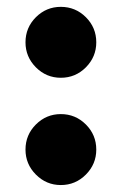

<svg xmlns="http://www.w3.org/2000/svg" viewBox="-20 -510 352 555"><path d="M53.7 -387.7Q53.7 -430.2 83.7 -460.2Q113.8 -490.2 155.8 -490.2Q198.2 -490.2 228.3 -460.2Q258.3 -430.2 258.3 -387.7Q258.3 -345.7 228.3 -315.4Q198.2 -285.2 155.8 -285.2Q113.8 -285.2 83.7 -315.4Q53.7 -345.7 53.7 -387.7ZM53.7 -77.6Q53.7 -120.1 83.7 -150.1Q113.8 -180.2 155.8 -180.2Q198.2 -180.2 228.3 -150.1Q258.3 -120.1 258.3 -77.6Q258.3 -35.6 228.3 -5.4Q198.2 24.9 155.8 24.9Q113.8 24.9 83.7 -5.4Q53.7 -35.6 53.7 -77.6Z"/></svg>

Font: Cooper*
Style: Bold
Weight: 700
Designer: Owen Earl
Foundry: indestructible type*
Version: Version 0.001